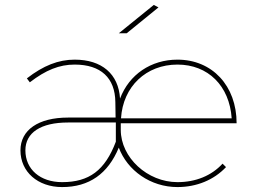

<svg xmlns="http://www.w3.org/2000/svg" viewBox="-20 -759 1028 779"><path d="M604 -739 462 -624H494L623 -729ZM470 -232V-259H940C940 -411 841 -517 700 -517C593 -517 504 -457 467 -359C461 -459 393 -517 283 -517C217 -517 156 -493 89 -441L101 -425C166 -475 221 -497 283 -497C389 -497 447 -443 448 -345L449 -282H256C136 -282 63 -232 63 -149C63 -62 133 0 232 0C342 0 418 -54 462 -160C497 -67 591 0 700 0C778 0 848 -29 897 -81L883 -95C838 -46 774 -20 700 -20C578 -20 470 -120 470 -232ZM920 -279H471C479 -408 573 -497 700 -497C824 -497 911 -411 920 -279ZM256 -262H450V-184C406 -68 342 -20 232 -20C143 -20 83 -72 83 -149C83 -221 146 -262 256 -262Z"/></svg>

Font: Montserrat Thin
Style: Regular
Weight: 250
Designer: Julieta Ulanovsky
Foundry: Julieta Ulanovsky
Version: Version 4.000